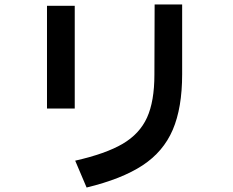

<svg xmlns="http://www.w3.org/2000/svg" viewBox="-20 -803 1040 858"><path d="M316 -85Q453 -116 528.5 -160.5Q604 -205 637 -277.5Q670 -350 670 -470L671 -783H794V-471Q794 -321 752 -223Q710 -125 617 -64Q524 -3 367 35ZM314 -318H190V-777H314Z"/></svg>

Font: IBM Plex Sans JP SemiBold
Style: Regular
Weight: 600
Designer: Mike Abbink; Paul van der Laan; Pieter van Rosmalen; Wujin Sim; Yejin Wi; Jinhee Kim; Boomi Park; Yona Kim; Kichan Ma
Foundry: Sandoll Inc.
Version: Version 1.001